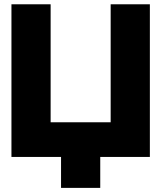

<svg xmlns="http://www.w3.org/2000/svg" viewBox="-20 -743 764 909"><path d="M34.2 0V-722.7H219.7V-164.1H503.9V-722.7H689.5V0H454.6V146.5H269V0Z"/></svg>

Font: Giphurs Black
Style: Regular
Weight: 900
Version: Version 0.920; ttfautohint (v1.8.4.7-5d5b)